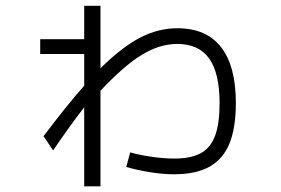

<svg xmlns="http://www.w3.org/2000/svg" viewBox="-20 -614 978 669"><path d="M419.9 -32.2 433.6 -83Q468.3 -73.2 510.5 -67.4Q552.7 -61.5 586.9 -61.5Q645.5 -61.5 679.7 -80.3Q713.9 -99.1 729.5 -141.1Q745.1 -183.1 745.1 -254.9Q745.1 -359.4 708.7 -410.2Q672.4 -460.9 597.7 -460.9Q536.6 -460.9 474.6 -423.3Q412.6 -385.7 330.1 -297.9V35.2H273.4V-240.2Q225.1 -178.2 165 -89.8L131.8 -139.6Q212.9 -247.1 273.4 -315.4V-425.8H120.1V-477.5H273.4V-593.8H330.1V-376Q404.8 -450.2 468.3 -482.9Q531.7 -515.6 597.7 -515.6Q699.2 -515.6 750.5 -449.5Q801.8 -383.3 801.8 -254.9Q801.8 -168 779.3 -113.5Q756.8 -59.1 709.7 -33Q662.6 -6.8 586.9 -6.8Q547.4 -6.8 503.2 -13.9Q459 -21 419.9 -32.2Z"/></svg>

Font: Pretendard JP Light
Style: Regular
Weight: 300
Designer: Base glyphs from Inter by Rasmus Andersson; Hangeul glyphs from Noto Sans CJK(Source Han Sans) by Jang Soo-young and Kan
Foundry: Kil Hyung-jin
Version: Version 1.309